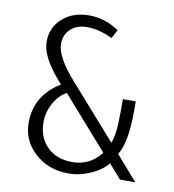

<svg xmlns="http://www.w3.org/2000/svg" viewBox="-76 -712 718 792"><g transform="rotate(10 283.0 -316.5)"><path d="M431 -329H485V-289Q485 -156 451 -103L541 0H477L425 -59Q400 -28 354.5 -8Q309 12 262 12Q175 12 117 -44Q65 -94 65 -167Q65 -280 169 -344L155 -360Q80 -446 80 -508Q80 -568 123.5 -606.5Q167 -645 235 -645Q302 -645 360 -605L341 -569Q285 -596 234 -596Q192 -596 166 -572Q140 -548 140 -510Q140 -455 219 -366L415 -144Q431 -176 431 -276ZM199 -314Q167 -297 146 -259Q125 -221 125 -180Q125 -115 164.5 -76Q204 -37 270 -37Q344 -37 390 -97Z"/></g></svg>

Font: Tajawal Light
Style: Regular
Weight: 300
Designer: Boutros Fonts
Foundry: Created by Boutros International 2017
Version: Version 1.700